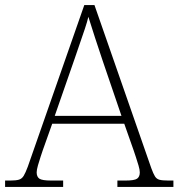

<svg xmlns="http://www.w3.org/2000/svg" viewBox="-23 -734 701 754"><path d="M-3 0V-25H18Q40 -25 51.5 -28.5Q63 -32 70 -43.5Q77 -55 86 -79L308 -714H348L571 -74Q579 -52 585.5 -41.5Q592 -31 603.5 -28Q615 -25 638 -25H658V0H438V-25H470Q505 -25 515.5 -32.5Q526 -40 526 -57Q526 -67 521 -84Q516 -101 510.5 -117.5Q505 -134 502 -143L465 -248H182L145 -144Q142 -135 136.5 -118.5Q131 -102 126 -84.5Q121 -67 121 -57Q121 -40 131.5 -32.5Q142 -25 178 -25H225V0ZM192 -279H454L380 -496Q366 -538 350 -586.5Q334 -635 324 -668Q320 -650 310.5 -621.5Q301 -593 290 -561.5Q279 -530 271 -506Z"/></svg>

Font: Noto Serif Malayalam ExtraLight
Style: Regular
Weight: 200
Designer: Indian type Foundry, Jelle Bosma, Monotype Design Team
Foundry: Monotype Imaging Inc.
Version: Version 2.104; ttfautohint (v1.8.4.7-5d5b)